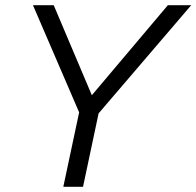

<svg xmlns="http://www.w3.org/2000/svg" viewBox="-20 -720 757 740"><path d="M224 0 285 -287 107 -700H187L334 -353L627 -700H717L360 -283L300 0Z"/></svg>

Font: Red Hat Text
Style: Italic
Weight: 300
Italic angle: -12°
Designer: Pentagram, MCKL
Foundry: Pentagram, MCKL
Version: Version 1.023